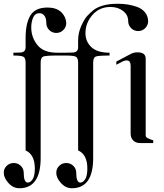

<svg xmlns="http://www.w3.org/2000/svg" viewBox="-47 -760 870 1020"><path d="M303 -465H256Q196 -465 182.5 -459.5Q169 -454 169 -427V79Q169 240 56 240Q23 240 -2 212.5Q-27 185 -27 158Q-27 136 -11.5 121Q4 106 26 106Q48 106 63.5 121Q79 136 79 158Q79 210 101 210Q115 210 126.5 192Q138 174 138 135Q138 61 89 39V-427Q89 -453 76.5 -459Q64 -465 24 -465V-480Q53 -480 64 -481Q75 -482 82 -488.5Q89 -495 89 -510V-558Q89 -636 114.5 -678Q140 -720 206 -720Q251 -720 278 -696Q303 -672 305 -638Q305 -616 289.5 -600.5Q274 -585 252 -585Q230 -585 214.5 -600.5Q199 -616 199 -638Q199 -664 188.5 -677Q178 -690 163 -690Q139 -690 129 -666.5Q119 -643 119 -614Q119 -562 151.5 -521Q184 -480 256 -480H303Q332 -480 343 -481Q354 -482 361 -488.5Q368 -495 368 -510V-545Q368 -585 384.5 -622Q401 -659 417 -676Q433 -693 449 -706Q493 -740 578 -740Q605 -740 629 -736.5Q653 -733 679.5 -724Q706 -715 722.5 -695.5Q739 -676 740 -648Q740 -626 724.5 -610.5Q709 -595 687 -595Q665 -595 649.5 -610.5Q634 -626 634 -648Q634 -681 606.5 -702Q579 -723 540 -723Q481 -723 444 -680.5Q407 -638 407 -584Q407 -539 438.5 -509.5Q470 -480 535 -480V-465Q475 -465 461.5 -459.5Q448 -454 448 -427V79Q448 240 335 240Q302 240 277 212.5Q252 185 252 158Q252 136 267.5 121Q283 106 305 106Q327 106 342.5 121Q358 136 358 158Q358 210 380 210Q394 210 405.5 192Q417 174 417 135Q417 61 368 39V-427Q368 -453 355.5 -459Q343 -465 303 -465ZM684 -482Q727 -482 727 -448V-40Q727 -36 729.5 -32.5Q732 -29 738 -26Q744 -23 747.5 -21.5Q751 -20 758.5 -17.5Q766 -15 767 -15V0H697Q674 0 660.5 -14Q647 -28 647 -50V-411Q647 -439 626 -439Q613 -439 598 -430L571 -416V-433L647 -473Q662 -482 684 -482Z"/></svg>

Font: kawoszeh
Style: Medium
Weight: 500
Version: Version 000.030